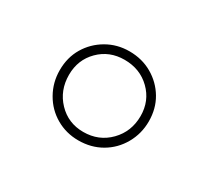

<svg xmlns="http://www.w3.org/2000/svg" viewBox="-57 -800 382 353"><g transform="rotate(30 134.5 -623.5)"><path d="M134 -718Q161 -718 182.5 -705.5Q204 -693 216.5 -672Q229 -651 229 -624Q229 -598 216.5 -576Q204 -554 182.5 -541.5Q161 -529 134 -529Q108 -529 86.5 -541.5Q65 -554 52.5 -576Q40 -598 40 -624Q40 -651 52.5 -672Q65 -693 86.5 -705.5Q108 -718 134 -718ZM134 -700Q102 -700 80.5 -678.5Q59 -657 59 -625Q59 -592 80.5 -569.5Q102 -547 134 -547Q167 -547 189 -569.5Q211 -592 211 -625Q211 -657 189 -678.5Q167 -700 134 -700Z"/></g></svg>

Font: Kalnia Thin Light
Style: Regular
Weight: 300
Version: Version 1.105